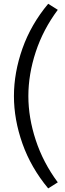

<svg xmlns="http://www.w3.org/2000/svg" viewBox="-20 -888 348 1029"><path d="M289.7 -835.3Q211.3 -730.3 171.7 -610.2Q132 -490 132 -373Q132 -257 171.7 -136.7Q211.3 -16.3 289.7 89.3L238.3 121.7Q146 10.7 100.3 -118.3Q54.7 -247.3 54.7 -373Q54.7 -498.7 100.3 -628Q146 -757.3 238.3 -867.7Z"/></svg>

Font: Bitter Thin
Style: Regular
Weight: 100
Designer: Sol Matas, and Bitter project Authors
Foundry: Sol Matas
Version: Version 2.002